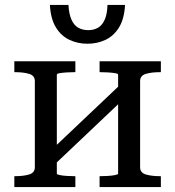

<svg xmlns="http://www.w3.org/2000/svg" viewBox="-20 -757 709 777"><path d="M121 -80V-429Q121 -451 98 -458Q75 -465 40 -465H38V-509H285V-465H282Q268 -465 251 -464Q234 -463 222 -461Q210 -459 210 -455V-54Q210 -51 222 -48.5Q234 -46 251 -45Q268 -44 282 -44H285V0H38V-44H40Q75 -44 98 -51Q121 -58 121 -80ZM458 -54V-455Q458 -459 445.5 -461Q433 -463 416 -464Q399 -465 385 -465H383V-509H631V-465H629Q593 -465 570 -458Q547 -451 547 -429V-80Q547 -58 570 -51Q593 -44 629 -44H631V0H383V-44H385Q399 -44 416 -45Q433 -46 445.5 -48.5Q458 -51 458 -54ZM189 -80 153 -117 479 -426 515 -389ZM334 -580Q294 -580 260.5 -596Q227 -612 206 -646.5Q185 -681 182 -737H257Q259 -701 269 -678Q279 -655 296.5 -645Q314 -635 337 -635Q360 -635 377 -645Q394 -655 404 -678Q414 -701 415 -737H486Q483 -681 462 -646.5Q441 -612 407.5 -596Q374 -580 334 -580Z"/></svg>

Font: Roboto Serif 28pt
Style: Regular
Weight: 400
Designer: Greg Gazdowicz
Foundry: Commercial Type
Version: Version 1.008